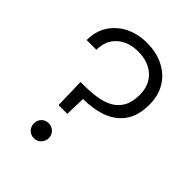

<svg xmlns="http://www.w3.org/2000/svg" viewBox="-205 -820 933 933"><g transform="rotate(45 261.0 -353.5)"><path d="M164 -194 160 -349H186Q229 -349 269 -355Q309 -361 340 -377.5Q371 -394 389.5 -425.5Q408 -457 408 -508Q408 -575 365.5 -613.5Q323 -652 255 -652Q187 -652 145.5 -615Q104 -578 104 -514H37Q37 -575 65.5 -619Q94 -663 143 -687.5Q192 -712 255 -712Q319 -712 369 -687Q419 -662 447 -616Q475 -570 475 -508Q475 -433 443 -387Q411 -341 355 -320Q299 -299 227 -299L224 -194ZM193 5Q171 5 156.5 -10Q142 -25 142 -47Q142 -69 156.5 -83.5Q171 -98 193 -98Q214 -98 229 -83.5Q244 -69 244 -47Q244 -25 229 -10Q214 5 193 5Z"/></g></svg>

Font: DM Sans Light
Style: Regular
Weight: 300
Designer: Colophon Foundry, Jonny Pinhorn
Foundry: Colophon Foundry
Version: Version 4.004; ttfautohint (v1.8.4.7-5d5b)